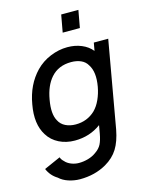

<svg xmlns="http://www.w3.org/2000/svg" viewBox="-150 -882 947 1236"><g transform="rotate(-15 323.5 -264.0)"><path d="M476 -676H361.5L382.5 -791.5H497ZM634.5 -562.5 532.5 15.5Q518 92 488.5 139.5Q458.5 188 403 220Q325.5 264.5 226 264.5Q206.5 264.5 187 261.2Q167.5 258 149.5 252Q131.5 246 116.2 237.2Q101 228.5 89.5 217.5Q45 190.5 25 142.5L134.5 94Q140 110.5 155 124Q170 141.5 195 151.5Q220 161.5 246 161.5Q277.5 161.5 308 152.8Q338.5 144 361.5 127Q390.5 107.5 403.5 82Q416.5 56 424 13.5L433.5 -40.5Q358 15.5 258.5 15.5Q230 15.5 203.5 9.5Q177 3.5 154 -8Q131 -19.5 112.2 -36.2Q93.5 -53 80 -75Q29.5 -154 53 -281Q74.5 -407 153 -488.5Q195 -531.5 251 -554.5Q308 -578 365.5 -578Q417 -578 459.5 -560.2Q502 -542.5 529 -509.5L538.5 -562.5ZM421 -134.5Q447 -160.5 464.2 -198.8Q481.5 -237 489.5 -281Q506.5 -376.5 472 -428Q457.5 -454 429.2 -466.5Q401 -479 364.5 -479Q279 -479 229 -422Q184 -371 168.5 -281Q152 -189.5 179 -141.5Q193.5 -112.5 223.2 -98Q253 -83.5 290.5 -83.5Q367.5 -83.5 421 -134.5Z"/></g></svg>

Font: Russisch Sans SemiBold
Style: Italic
Weight: 600
Width: 4
Italic angle: -10°
Designer: Michael Sharanda (font) & Cristiano Sobral (main changes)
Foundry: Michael Sharanda
Version: Version 2.00;September 8, 2020;FontCreator 13.0.0.2681 64-bi